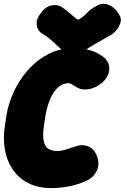

<svg xmlns="http://www.w3.org/2000/svg" viewBox="-41 -938 639 983"><path d="M223 25Q153 25 103 -1Q53 -27 23 -72Q-7 -117 -16.5 -174.5Q-26 -232 -16 -295L-8 -347Q2 -409 30.5 -470Q59 -531 103.5 -581Q148 -631 207 -661.5Q266 -692 337 -692Q427 -692 485 -649Q520 -623 518.5 -584Q517 -545 480 -513Q450 -488 414.5 -481.5Q379 -475 350 -492Q336 -501 327 -506.5Q318 -512 309 -512Q279 -512 255 -489.5Q231 -467 215.5 -430Q200 -393 192 -347L184 -295Q174 -229 189 -197Q204 -165 253 -165Q274 -165 298 -173Q322 -181 350 -190Q385 -201 416 -186Q447 -171 459 -127Q470 -88 449.5 -54.5Q429 -21 387 -6Q347 10 304.5 17.5Q262 25 223 25ZM572 -858Q581 -843 576 -823.5Q571 -804 557 -786Q543 -768 524 -757Q480 -733 449 -715Q418 -697 384 -674Q358 -656 332 -656Q306 -656 286 -674Q256 -700 229.5 -725Q203 -750 176 -765Q152 -780 147.5 -807Q143 -834 159 -858L162 -862Q188 -903 222 -910Q256 -917 281 -898Q302 -884 317 -870Q332 -856 353 -840Q356 -839 358 -838Q360 -837 365 -840Q388 -854 405.5 -873Q423 -892 454 -908Q483 -926 515.5 -913Q548 -900 570 -862Z"/></svg>

Font: Winky Sans Black
Style: Italic
Weight: 900
Italic angle: -8.97852°
Designer: Simon Atzbach
Foundry: typofactur
Version: Version 1.205